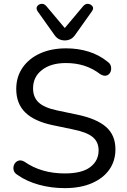

<svg xmlns="http://www.w3.org/2000/svg" viewBox="-20 -964 656 993"><path d="M315 9Q245 9 181.5 -8.5Q118 -26 71 -59Q54 -69 50.5 -84.5Q47 -100 53.5 -113.5Q60 -127 74 -132.5Q88 -138 106 -128Q193 -67 315 -67Q404 -67 447 -100Q490 -133 490 -186Q490 -230 459 -255.5Q428 -281 356 -295L251 -317Q157 -337 110.5 -382.5Q64 -428 64 -504Q64 -567 97 -614.5Q130 -662 188 -688Q246 -714 322 -714Q384 -714 438.5 -697Q493 -680 536 -645Q551 -635 554 -619.5Q557 -604 551 -591Q545 -578 531.5 -573.5Q518 -569 499 -580Q460 -610 416 -624Q372 -638 321 -638Q243 -638 197 -602Q151 -566 151 -507Q151 -461 180 -434Q209 -407 275 -393L380 -371Q480 -350 528.5 -307.5Q577 -265 577 -192Q577 -132 545.5 -87Q514 -42 455 -16.5Q396 9 315 9ZM315 -755Q299 -755 285.5 -761.5Q272 -768 261 -784L175 -905Q165 -920 172 -931Q179 -942 193.5 -944Q208 -946 220 -932L315 -819L410 -932Q422 -946 436.5 -944Q451 -942 458.5 -931Q466 -920 455 -905L369 -784Q358 -768 344.5 -761.5Q331 -755 315 -755Z"/></svg>

Font: Chiron GoRound TC N
Style: Regular
Weight: 350
Designer: Ryoko NISHIZUKA 西塚涼子 (kana, bopomofo & ideographs); Paul D. Hunt (Latin, Greek & Cyrillic); Sandoll Communications 산돌커뮤니
Foundry: Adobe
Version: Version 1.000;hotconv 1.1.1;makeotfexe 2.6.0